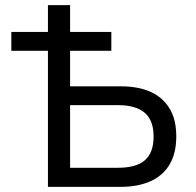

<svg xmlns="http://www.w3.org/2000/svg" viewBox="-20 -725 762 745"><path d="M166 0V-528H24V-601H166V-705H252V-601H412V-528H252V-390H449Q517 -390 564.5 -368.5Q612 -347 638 -304Q664 -261 664 -196Q664 -131 638.5 -87.5Q613 -44 564.5 -22Q516 0 449 0ZM252 -74H438Q509 -74 542.5 -103.5Q576 -133 576 -195Q576 -258 541.5 -287.5Q507 -317 438 -317H252Z"/></svg>

Font: Nunito Sans 7pt SemiCondensed
Style: Regular
Weight: 400
Width: 4
Designer: Vernon Adams
Foundry: Vernon Adams
Version: Version 3.101;gftools[0.9.27]